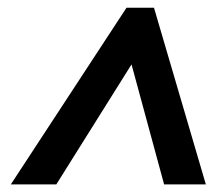

<svg xmlns="http://www.w3.org/2000/svg" viewBox="-20 -736 568 501"><path d="M310.1 -715.8H381.8L517.1 -254.9H408.2L323.2 -567.9L127 -254.9H8.3Z"/></svg>

Font: Viking Open Sans
Style: Bold Italic
Weight: 700
Italic angle: -12°
Foundry: Ascender Corporation
Version: Version 2.000